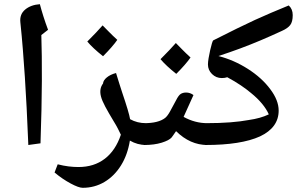

<svg xmlns="http://www.w3.org/2000/svg" viewBox="-20 -832 1433 915"><path d="M115 -141Q111 -239 107 -318Q103 -397 98.5 -464.5Q94 -532 89 -595.5Q84 -659 77 -726Q73 -764 100 -786.5Q127 -809 170 -812Q177 -785 187 -753.5Q197 -722 209 -690L177 -665Q180 -573 179.5 -446Q179 -319 173 -149Z M374 63Q355 63 316 42Q277 21 240 -10L255 -49Q282 -42 306.5 -39Q331 -36 354 -36Q428 -36 479.5 -75.5Q531 -115 556 -190Q549 -205 541 -220.5Q533 -236 523 -252Q497 -295 481.5 -324Q466 -353 461 -373Q452 -409 471 -434Q472 -449 489 -463Q506 -477 533 -484Q541 -457 548.5 -434Q556 -411 562 -392Q595 -295 600 -264Q634 -245 676 -245Q684 -245 684 -237V-149Q684 -141 676 -141Q635 -141 599 -162Q588 -94 556.5 -43.5Q525 7 478 35Q431 63 374 63ZM471 -564Q422 -603 396 -634Q419 -657 437.5 -676.5Q456 -696 469 -711Q482 -698 499 -680.5Q516 -663 539 -642Q516 -609 471 -564Z M667 -141Q659 -141 659 -149V-237Q659 -245 667 -245Q735 -245 767 -270Q778 -279 789.5 -299.5Q801 -320 819 -354Q831 -378 841.5 -384.5Q852 -391 867 -391Q886 -391 902 -379Q890 -353 878.5 -327Q867 -301 855 -275Q909 -245 968 -245Q976 -245 976 -237V-149Q976 -141 968 -141Q886 -141 819 -207Q813 -198 808 -191Q803 -184 798 -177Q786 -163 750.5 -152Q715 -141 667 -141ZM820 -480Q771 -519 745 -550Q768 -573 786.5 -592.5Q805 -612 818 -627Q831 -614 848 -596.5Q865 -579 888 -558Q865 -525 820 -480Z M959 -141Q951 -141 951 -149V-237Q951 -245 959 -245Q1026 -245 1077 -249Q1128 -253 1165 -260Q1222 -268 1261 -287Q1250 -312 1228.5 -338Q1207 -364 1176 -389Q1156 -406 1128 -425Q1100 -444 1063 -464Q1052 -460 1037 -460Q1010 -460 990.5 -479Q971 -498 971 -525Q971 -536 974 -554.5Q977 -573 981.5 -592.5Q986 -612 990 -625.5Q994 -639 997 -640Q1062 -673 1109 -696Q1156 -719 1195 -737Q1234 -755 1272 -771Q1310 -787 1356 -806Q1375 -789 1375 -760Q1375 -728 1363 -712.5Q1351 -697 1324 -685Q1270 -660 1221.5 -639.5Q1173 -619 1124.5 -601Q1076 -583 1021 -565Q1095 -546 1161.5 -503.5Q1228 -461 1268 -407Q1308 -354 1308 -305Q1308 -224 1219 -182Q1129 -141 959 -141Z"/></svg>

Font: Noto Naskh Arabic UI Semi
Style: Bold
Weight: 700
Designer: Monotype Design Team, David Williams, Mohamad Dakak and Nizar Qandah
Foundry: Monotype Imaging Inc.
Version: Version 2.014; ttfautohint (v1.8.4.7-5d5b)